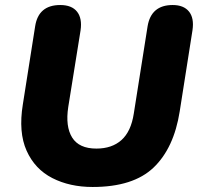

<svg xmlns="http://www.w3.org/2000/svg" viewBox="-20 -734 789 765"><path d="M349 11Q258 11 188.5 -24.5Q119 -60 86 -133.5Q53 -207 71 -318L120 -629Q133 -714 220 -714Q266 -714 287 -687.5Q308 -661 301 -613L252 -308Q240 -230 267.5 -186Q295 -142 364 -142Q426 -142 464 -176Q502 -210 513 -281L568 -629Q582 -714 668 -714Q712 -714 733 -688Q754 -662 747 -614L696 -290Q673 -144 592 -66.5Q511 11 349 11Z"/></svg>

Font: Nunito Black
Style: Italic
Weight: 900
Italic angle: -9°
Designer: Vernon Adams
Foundry: Vernon Adams
Version: Version 3.601; ttfautohint (v1.8.2.53-6de2)